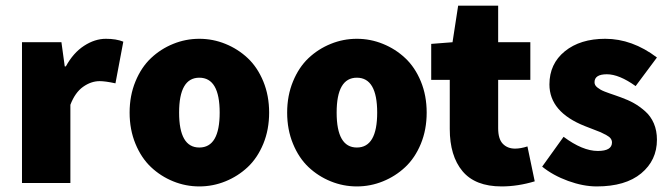

<svg xmlns="http://www.w3.org/2000/svg" viewBox="-20 -650 2379 682"><path d="M58.1 0V-500H198.2L210 -414.1H213.9Q240.2 -462.4 278.6 -487.3Q316.9 -512.2 356 -512.2Q393.1 -512.2 418 -502L390.1 -354Q354 -361.8 334 -361.8Q303.7 -361.8 275.1 -341.6Q246.6 -321.3 230 -277.8V0Z M461.2 -139.2Q440.4 -189.5 440.4 -250Q440.4 -310.5 461.2 -360.8Q481.9 -411.1 516.4 -443.6Q550.8 -476.1 595.2 -494.1Q639.6 -512.2 688 -512.2Q736.3 -512.2 780.8 -494.1Q825.2 -476.1 859.9 -443.6Q894.5 -411.1 915.3 -360.8Q936 -310.5 936 -250Q936 -189.5 915.3 -139.2Q894.5 -88.9 859.9 -56.4Q825.2 -23.9 780.8 -5.9Q736.3 12.2 688 12.2Q639.6 12.2 595.2 -5.9Q550.8 -23.9 516.4 -56.4Q481.9 -88.9 461.2 -139.2ZM688 -126Q760.3 -126 760.3 -250Q760.3 -374 688 -374Q616.2 -374 616.2 -250Q616.2 -126 688 -126Z M1020.8 -139.2Q1000 -189.5 1000 -250Q1000 -310.5 1020.8 -360.8Q1041.5 -411.1 1075.9 -443.6Q1110.4 -476.1 1154.8 -494.1Q1199.2 -512.2 1247.6 -512.2Q1295.9 -512.2 1340.3 -494.1Q1384.8 -476.1 1419.4 -443.6Q1454.1 -411.1 1474.9 -360.8Q1495.6 -310.5 1495.6 -250Q1495.6 -189.5 1474.9 -139.2Q1454.1 -88.9 1419.4 -56.4Q1384.8 -23.9 1340.3 -5.9Q1295.9 12.2 1247.6 12.2Q1199.2 12.2 1154.8 -5.9Q1110.4 -23.9 1075.9 -56.4Q1041.5 -88.9 1020.8 -139.2ZM1247.6 -126Q1319.8 -126 1319.8 -250Q1319.8 -374 1247.6 -374Q1175.8 -374 1175.8 -250Q1175.8 -126 1247.6 -126Z M1511.7 -366.2V-494.1L1587.4 -500L1607.4 -629.9H1749.5V-500H1863.8V-366.2H1749.5V-194.8Q1749.5 -156.2 1766.1 -139.2Q1782.7 -122.1 1809.6 -122.1Q1829.1 -122.1 1853.5 -129.9L1879.4 -5.9Q1819.3 12.2 1761.7 12.2Q1668 12.2 1622.8 -42Q1577.6 -96.2 1577.6 -191.9V-366.2Z M1905.8 -58.1 1981.9 -164.1Q2049.3 -113.8 2103.5 -113.8Q2153.8 -113.8 2153.8 -144Q2153.8 -151.4 2149.4 -157.7Q2145 -164.1 2133.3 -170.4Q2121.6 -176.8 2113.8 -180.2Q2106 -183.6 2085.7 -191.2Q2065.4 -198.7 2057.6 -202.1Q1931.6 -252 1931.6 -350.1Q1931.6 -423.3 1986.3 -467.8Q2041 -512.2 2129.9 -512.2Q2225.6 -512.2 2313.5 -445.8L2237.8 -344.2Q2179.2 -386.2 2135.7 -386.2Q2091.8 -386.2 2091.8 -357.9Q2091.8 -352.5 2094.2 -347.9Q2096.7 -343.3 2102.1 -339.1Q2107.4 -335 2112.8 -331.8Q2118.2 -328.6 2127.9 -324.7Q2137.7 -320.8 2145 -318.4Q2152.3 -315.9 2165 -311.5Q2177.7 -307.1 2185.5 -304.2Q2211.4 -294.9 2231.4 -283.7Q2251.5 -272.5 2271.5 -254.9Q2291.5 -237.3 2302.5 -211.7Q2313.5 -186 2313.5 -153.8Q2313.5 -80.6 2257.6 -34.2Q2201.7 12.2 2099.6 12.2Q2051.8 12.2 1998 -7.3Q1944.3 -26.9 1905.8 -58.1Z"/></svg>

Font: Source Sans Pro Black
Style: Regular
Weight: 900
Designer: Paul D. Hunt
Foundry: Adobe Systems Incorporated
Version: Version 2.020;PS 2.0;hotconv 1.0.86;makeotf.lib2.5.63406